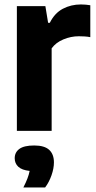

<svg xmlns="http://www.w3.org/2000/svg" viewBox="-20 -574 421 842"><path d="M54 0V-547H179L191 -474H198.5Q219.5 -516.5 255.5 -535.5Q291.5 -554.5 335 -554.5Q346 -554.5 356.8 -553.5Q367.5 -552.5 376 -551V-411Q364 -413.5 350.8 -414.2Q337.5 -415 325.5 -415Q291 -415 258 -401.2Q225 -387.5 206.5 -362V0ZM82.5 248Q104.5 205.5 110 175.5Q76 172 60.2 157.2Q44.5 142.5 44.5 120Q44.5 94 65 79Q85.5 64 130 64Q175 64 195.8 83.2Q216.5 102.5 216.5 138Q216.5 164.5 205.8 195Q195 225.5 178 248Z"/></svg>

Font: Encode Sans SemiCondensed SemiCondensed
Style: Bold
Weight: 700
Width: 4
Designer: Multiple Designers
Foundry: Impallari Type
Version: Version 3.000; ttfautohint (v1.8.3) -l 8 -r 50 -G 200 -x 14 